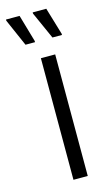

<svg xmlns="http://www.w3.org/2000/svg" viewBox="-153 -738 433 778"><g transform="rotate(-15 63.5 -349.0)"><path d="M54 0V-510H114V0ZM161 -579H121L70 -693V-698H127L161 -584ZM48 -579H8L-42 -693V-698H15L48 -584Z"/></g></svg>

Font: Saira ExtraCondensed
Style: Regular
Weight: 400
Width: 2
Designer: Hector Gatti with collaboration of the Omnibus-Type team
Foundry: Omnibus-Type
Version: Version 1.101